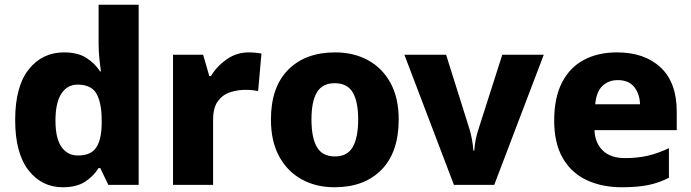

<svg xmlns="http://www.w3.org/2000/svg" viewBox="-20 -780 2917 810"><path d="M245 10Q156 10 100 -62Q44 -134 44 -274Q44 -415 101 -487Q158 -559 250 -559Q308 -559 344 -536Q380 -513 402 -479H406Q403 -497 399.5 -530.5Q396 -564 396 -597V-760H565V0H437L403 -71H396Q375 -37 339 -13.5Q303 10 245 10ZM309 -124Q363 -124 385.5 -157Q408 -190 409 -257V-272Q409 -345 387.5 -384Q366 -423 307 -423Q264 -423 239 -385Q214 -347 214 -271Q214 -196 239.5 -160Q265 -124 309 -124Z M1029 -559Q1042 -559 1058 -557.5Q1074 -556 1083 -554L1069 -396Q1060 -398 1046 -399.5Q1032 -401 1015 -401Q983 -401 951.5 -391Q920 -381 899.5 -353.5Q879 -326 879 -275V0H710V-549H837L863 -459H870Q894 -500 936 -529.5Q978 -559 1029 -559Z M1662 -276Q1662 -138 1589.5 -64Q1517 10 1391 10Q1313 10 1252.5 -23.5Q1192 -57 1157.5 -120.5Q1123 -184 1123 -276Q1123 -412 1195.5 -485.5Q1268 -559 1394 -559Q1472 -559 1532.5 -526Q1593 -493 1627.5 -430Q1662 -367 1662 -276ZM1294 -276Q1294 -199 1317 -159.5Q1340 -120 1393 -120Q1445 -120 1468 -159.5Q1491 -199 1491 -276Q1491 -352 1468 -390.5Q1445 -429 1392 -429Q1340 -429 1317 -390.5Q1294 -352 1294 -276Z M1895 0 1686 -549H1862L1962 -231Q1967 -214 1971.5 -189.5Q1976 -165 1977 -145H1981Q1982 -166 1986.5 -189Q1991 -212 1997 -230L2099 -549H2274L2065 0Z M2583 -559Q2699 -559 2767 -495.5Q2835 -432 2835 -309V-231H2488Q2490 -177 2523 -145Q2556 -113 2617 -113Q2669 -113 2712.5 -123Q2756 -133 2802 -155V-30Q2761 -9 2715.5 0.5Q2670 10 2603 10Q2520 10 2455.5 -20Q2391 -50 2354.5 -112.5Q2318 -175 2318 -271Q2318 -368 2351 -432Q2384 -496 2443.5 -527.5Q2503 -559 2583 -559ZM2586 -442Q2547 -442 2521.5 -417.5Q2496 -393 2491 -340H2680Q2679 -383 2656 -412.5Q2633 -442 2586 -442Z"/></svg>

Font: Noto Sans Malayalam ExtraBold
Style: Regular
Weight: 800
Designer: Jelle Bosma - Monotype Design Team
Foundry: Monotype Imaging Inc.
Version: Version 2.104; ttfautohint (v1.8.4.7-5d5b)